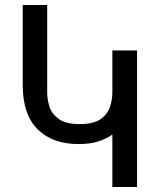

<svg xmlns="http://www.w3.org/2000/svg" viewBox="-20 -749 640 769"><path d="M430 -210Q404 -192 372 -182Q340 -172 295 -172Q191 -172 132 -230Q102 -259 86.5 -303.5Q71 -348 71 -409V-729H169V-379Q169 -350 178.5 -321Q188 -292 216 -272Q244 -252 299 -252Q355 -252 383 -272Q411 -292 420.5 -321Q430 -350 430 -379V-547H529V0H430Z"/></svg>

Font: PlemolJP35 Console
Style: Regular
Weight: 400
Version: v2.0.3; ttfautohint (v1.8.4.7-5d5b-dirty) -l 6 -r 45 -G 200 